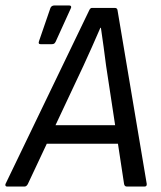

<svg xmlns="http://www.w3.org/2000/svg" viewBox="-41 -684 589 704"><path d="M-15 0Q-19 0 -20.5 -2.5Q-22 -5 -21 -9L286 -646Q290 -655 296 -655H380Q389 -655 390 -646L497 -10Q498 0 489 0H424Q416 0 414 -9L348 -443Q344 -476 339 -511.5Q334 -547 329 -582H327Q312 -547 296.5 -512.5Q281 -478 265 -443L61 -9Q56 0 49 0ZM116 -157 144 -225H398L406 -157ZM108 -522Q98 -522 102 -533L144 -655Q148 -664 159 -664H213Q218 -664 219.5 -660.5Q221 -657 218 -652L163 -531Q160 -525 156.5 -523.5Q153 -522 148 -522Z"/></svg>

Font: Sofia Sans Semi Condensed
Style: Italic
Weight: 400
Italic angle: -9°
Designer: Botio Nikoltchev, Ani Petrova
Foundry: lettersoup
Version: Version 4.101